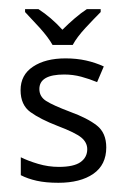

<svg xmlns="http://www.w3.org/2000/svg" viewBox="-20 -394 274 419"><path d="M211.9 -72.3Q211.9 -34.2 183.6 -14.6Q155.3 4.9 107.4 4.9Q80.1 4.9 60.3 0.5Q40.5 -3.9 25.4 -11.7V-50.8Q41 -43 63.2 -36.4Q85.4 -29.8 108.4 -29.8Q141.1 -29.8 155.8 -40.3Q170.4 -50.8 170.4 -68.4Q170.4 -83 157.5 -93.8Q144.5 -104.5 106 -119.1Q67.9 -133.8 46.4 -149.4Q24.9 -165 24.9 -197.3Q24.9 -230.5 52 -248.5Q79.1 -266.6 123 -266.6Q147 -266.6 167.7 -262Q188.5 -257.3 206.5 -249L191.9 -214.8Q175.3 -221.7 157.2 -226.6Q139.2 -231.4 120.1 -231.4Q65.9 -231.4 65.9 -199.7Q65.9 -183.1 80.8 -173.6Q95.7 -164.1 133.3 -149.9Q170.9 -136.2 191.4 -120.1Q211.9 -104 211.9 -72.3ZM94.7 -295.9Q85.4 -312.5 66.7 -333.3Q47.9 -354 34.7 -367.7V-374H64Q91.8 -356 116.2 -329.1Q129.4 -342.3 143.1 -354Q156.7 -365.7 169.4 -374H199.7V-367.7Q186 -354 166.7 -333.3Q147.5 -312.5 138.7 -295.9Z"/></svg>

Font: NotoSansOldHungarianUI
Style: Regular
Weight: 400
Designer: Monotype Design Team
Foundry: Monotype Imaging Inc.
Version: Version 1001.000; ttfautohint (v1.8.4.7-5d5b)